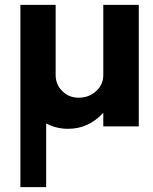

<svg xmlns="http://www.w3.org/2000/svg" viewBox="-20 -520 630 790"><path d="M551 -500V0H405V-56Q345 10 260 10Q212 10 170 -12V250H64V-500H209V-211Q209 -172 236.5 -145Q264 -118 303 -118Q346 -118 375.5 -145Q405 -172 405 -211V-500Z"/></svg>

Font: Oakes Grotesk Bold
Style: Italic
Weight: 700
Italic angle: -8°
Designer: Samuel Oakes
Foundry: Samuel Oakes
Version: Version 1.000;PS 001.000;hotconv 1.0.88;makeotf.lib2.5.64775